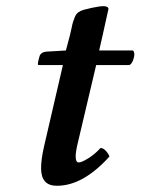

<svg xmlns="http://www.w3.org/2000/svg" viewBox="-20 -593 456 623"><path d="M123 -118.2 184.1 -381.8H108.9Q103 -381.8 103 -383.8Q103 -393.6 107.9 -409.2Q111.8 -425.3 136.2 -425.8L193.8 -429.2L207 -479Q209 -485.8 211.9 -500.5Q214.8 -515.1 217 -522Q219.2 -528.8 223.1 -538.3Q227.1 -547.9 234.1 -553Q241.2 -558.1 251 -561Q266.1 -564.9 277.1 -567.4Q288.1 -569.8 302 -572Q315.9 -574.2 324 -572Q332 -569.8 332 -564Q332 -563 312 -474.1L301.8 -429.2H411.1Q418.9 -423.3 414.1 -404.8Q409.2 -386.2 399.9 -381.8H292L231.9 -127Q225.1 -98.6 225.6 -84Q225.6 -65.9 235.8 -65.9Q244.6 -65.9 266.4 -79.3Q288.1 -92.8 306.2 -112.8Q314.9 -112.8 323.5 -103.5Q332 -94.2 335 -85Q249 10.3 164.1 9.8Q113.3 9.8 113.3 -46.9Q113.3 -76.2 123 -118.2Z"/></svg>

Font: Linux Libertine O
Style: Semibold Italic
Weight: 600
Italic angle: -11.5°
Designer: Philipp H. Poll
Foundry: Philipp H. Poll
Version: Version 5.1.2